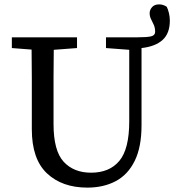

<svg xmlns="http://www.w3.org/2000/svg" viewBox="-20 -840 794 875"><path d="M378 15Q263 15 194 -50Q125 -115 125 -251V-360Q125 -423 125 -486.5Q125 -550 124 -614L34 -621V-670H331V-621L225 -613Q224 -551 224 -487.5Q224 -424 224 -360V-275Q224 -153 270 -103Q316 -53 395 -53Q479 -53 524 -107Q569 -161 569 -287V-613L463 -621V-670H607Q651 -670 669 -674.5Q687 -679 687 -695Q687 -713 681 -726.5Q675 -740 668.5 -752.5Q662 -765 662 -780Q662 -795 673 -807.5Q684 -820 705 -820Q724 -820 740 -809Q746 -797 750 -780Q754 -763 754 -746Q754 -688 721 -658Q688 -628 625 -621V-269Q625 -170 594 -107Q563 -44 507.5 -14.5Q452 15 378 15Z"/></svg>

Font: Source Serif 4 SmText
Style: Regular
Weight: 400
Designer: Frank Grießhammer
Foundry: Adobe
Version: Version 4.005;hotconv 1.1.0;makeotfexe 2.6.0